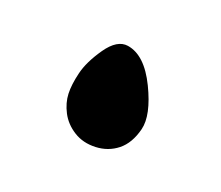

<svg xmlns="http://www.w3.org/2000/svg" viewBox="-44 -187 293 254"><g transform="rotate(20 103.0 -59.5)"><path d="M101.1 -129.9Q126 -126 143.6 -89.8Q161.1 -53.7 155.8 -32.5Q150.4 -11.2 137.2 -0.7Q124 9.8 106.4 10.5Q88.9 11.2 75.7 2.9Q62.5 -5.4 55.9 -18.1Q49.3 -30.8 48.8 -43.5Q48.3 -56.2 52.5 -73.5Q56.6 -90.8 71 -111.6Q85.4 -132.3 101.1 -129.9Z"/></g></svg>

Font: Chilanka
Style: Regular
Weight: 400
Designer: Santhosh Thottingal <santhosh.thottingal@gmail.com>
Foundry: Swathanthra Malayalam Computing(SMC)
Version: Version 1.3; 20181103